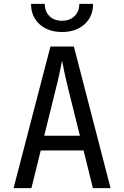

<svg xmlns="http://www.w3.org/2000/svg" viewBox="-20 -970 640 990"><path d="M50 0 240 -730H361L550 0H459L411 -194H190L142 0ZM208 -270H392L336 -495Q320 -559 311 -602Q302 -645 300 -658Q298 -645 289 -602Q280 -559 264 -496ZM300 -805Q228 -805 184 -845Q140 -885 140 -950H211Q211 -911 235 -887Q259 -863 299 -863Q340 -863 364.5 -887Q389 -911 389 -950H460Q460 -885 416 -845Q372 -805 300 -805Z"/></svg>

Font: Liga JetBrainsMono Nerd Font
Style: Regular
Weight: 400
Designer: Philipp Nurullin, Konstantin Bulenkov
Foundry: JetBrains
Version: Version 2.225; ttfautohint (v1.8.3)